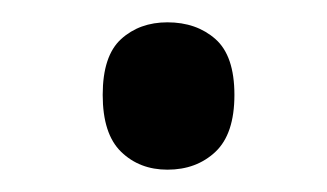

<svg xmlns="http://www.w3.org/2000/svg" viewBox="-20 -436 293 172"><path d="M72 -351Q72 -386 88.5 -401Q105 -416 130 -416Q156 -416 173 -401Q190 -386 190 -351Q190 -316 173 -300Q156 -284 130 -284Q105 -284 88.5 -300Q72 -316 72 -351Z"/></svg>

Font: Noto Sans Devanagari SemiCondensed
Style: Regular
Weight: 400
Width: 4
Designer: Jelle Bosma - Monotype Design Team
Foundry: Monotype Imaging Inc.
Version: Version 2.006